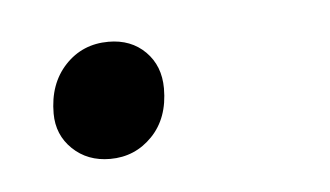

<svg xmlns="http://www.w3.org/2000/svg" viewBox="-26 -121 277 161"><g transform="rotate(-5 113.0 -41.0)"><path d="M62 8Q43 8 30.5 -4Q18 -16 18 -34Q18 -59 32.5 -74.5Q47 -90 69 -90Q88 -90 100 -78Q112 -66 112 -47Q112 -22 97.5 -7Q83 8 62 8Z"/></g></svg>

Font: Kantumruy Pro Light
Style: Italic
Weight: 300
Italic angle: -13°
Version: Version 1.002